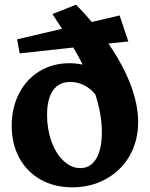

<svg xmlns="http://www.w3.org/2000/svg" viewBox="-20 -795 640 820"><path d="M30 -258Q30 -335 61.5 -396Q93 -457 149 -491Q205 -525 277 -525Q306 -525 333 -519Q314 -557 293 -592L64 -567L53 -627L245 -672L204 -735L305 -775Q344 -735 372 -701L491 -729L528 -618L443 -609Q505 -519 537.5 -434Q570 -349 570 -274Q570 -194 534 -130.5Q498 -67 433.5 -31Q369 5 289 5Q212 5 153.5 -28Q95 -61 62.5 -120.5Q30 -180 30 -258ZM323 -77Q367 -77 391 -117.5Q415 -158 415 -231Q415 -307 387 -392Q367 -417 339 -431Q311 -445 280 -445Q232 -445 206.5 -409Q181 -373 181 -304Q181 -243 200 -190.5Q219 -138 252 -107.5Q285 -77 323 -77Z"/></svg>

Font: Otomanopee One
Style: Regular
Weight: 400
Designer: Das Ende der Wildnis
Foundry: Gutenberg Labo
Version: Version 3.005